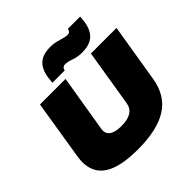

<svg xmlns="http://www.w3.org/2000/svg" viewBox="-234 -1138 1348 1348"><g transform="rotate(-45 440.0 -463.5)"><path d="M383 10Q211 10 127.5 -42.5Q44 -95 44 -204Q44 -215 45 -229Q46 -243 50 -266L120 -700H374L304 -277Q296 -233 325.5 -210.5Q355 -188 418 -188Q544 -188 557 -277L626 -700H880L809 -266Q786 -124 682 -57Q578 10 383 10ZM290 -746Q291 -759 292.5 -771.5Q294 -784 295 -796Q306 -866 344.5 -900.5Q383 -935 460 -935Q487 -935 513 -928.5Q539 -922 562.5 -915Q586 -908 603 -908Q616 -908 623.5 -915Q631 -922 633 -932Q633 -932 633.5 -934.5Q634 -937 634 -937H756Q755 -924 754 -911.5Q753 -899 751 -887Q740 -817 701 -782.5Q662 -748 586 -748Q543 -748 506.5 -761.5Q470 -775 443 -775Q431 -775 423 -768Q415 -761 413 -751Q413 -751 412.5 -748.5Q412 -746 412 -746Z"/></g></svg>

Font: Georama Expanded Black
Style: Italic
Weight: 900
Width: 7
Italic angle: -9°
Designer: Jean-Baptiste Levee
Foundry: Production Type
Version: Version 1.000